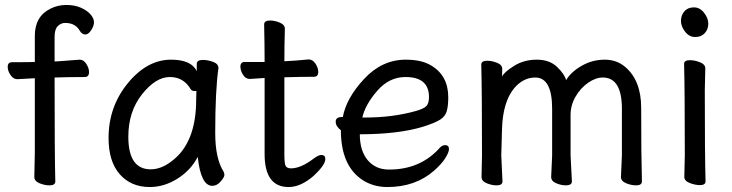

<svg xmlns="http://www.w3.org/2000/svg" viewBox="-20 -734 2967 778"><path d="M180.2 17.1Q161.1 17.1 140.1 8.5Q119.1 0 119.1 -17.1L121.1 -116.2V-417L49.8 -413.1Q34.2 -413.1 22.7 -429.9Q11.2 -446.8 11.2 -462.9Q11.2 -481.9 28.8 -481.9Q103 -481.9 121.1 -482.9V-588.9Q121.1 -668 185.1 -699.2Q214.8 -713.9 249 -713.9Q283.2 -713.9 308.6 -702.4Q334 -690.9 347.4 -675Q360.8 -659.2 360.8 -644Q360.8 -628.9 349.4 -611.6Q337.9 -594.2 326.2 -594.2Q313 -594.2 304.2 -607.9Q286.1 -641.1 244.1 -641.1Q227.1 -641.1 214.1 -628.2Q201.2 -615.2 201.2 -585V-484.9Q205.1 -484.9 216.6 -485.8Q228 -486.8 245.6 -487.8Q263.2 -488.8 279.1 -490.5Q294.9 -492.2 303.2 -492.2Q318.8 -492.2 329.8 -475.1Q340.8 -458 340.8 -441.9Q340.8 -421.9 323.2 -421.9Q258.8 -421.9 201.2 -419.9Q201.2 -105 204.1 1Q204.1 17.1 180.2 17.1Z M590.3 -47.9Q632.3 -47.9 673.3 -79.1Q774.9 -152.8 774.9 -330.1L775.9 -365.2H767.1Q758.3 -365.2 752.9 -372.1Q724.1 -421.9 668 -421.9Q611.3 -421.9 555.7 -352.1Q500 -282.2 500 -180.2Q500 -47.9 590.3 -47.9ZM586.9 23.9Q511.2 23.9 465.6 -27.6Q419.9 -79.1 419.9 -174.8Q419.9 -301.8 498 -397Q576.2 -492.2 673.3 -492.2Q754.9 -492.2 777.3 -445.8V-475.1Q777.3 -491.2 802.2 -491.2Q822.3 -491.2 843.8 -483.2Q865.2 -475.1 865.2 -458Q852.1 -368.2 852.1 -194.8Q852.1 -91.8 886.2 -38.1Q889.2 -32.2 889.2 -24.9Q889.2 -16.1 874 1.5Q858.9 19 840.3 19Q793.9 19 781.2 -98.1Q752.9 -43.9 699 -10Q645 23.9 586.9 23.9Z M1149.4 23.9Q1052.2 23.9 1052.2 -109.9V-418L992.2 -414.1Q975.1 -414.1 964.6 -431.2Q954.1 -448.2 954.1 -463.9Q954.1 -482.9 971.2 -482.9H1052.2Q1052.2 -556.2 1050.3 -634.8Q1050.3 -650.9 1074.2 -650.9Q1093.3 -650.9 1113.8 -642.3Q1134.3 -633.8 1134.3 -617.2Q1132.3 -551.8 1132.3 -485.8Q1178.2 -487.8 1230.5 -493.2Q1247.1 -493.2 1258.3 -476.1Q1269.5 -459 1269.5 -442.9Q1269.5 -422.9 1252.4 -422.9Q1204.1 -422.9 1132.3 -420.9V-107.9Q1132.3 -69.8 1137.9 -60.8Q1143.6 -51.8 1159.2 -51.8Q1199.2 -51.8 1251.5 -91.8Q1270.5 -106 1282.2 -106Q1298.3 -106 1298.3 -89.8Q1298.3 -65.9 1251.5 -22Q1199.2 23.9 1149.4 23.9Z M1460 -257.8Q1571.3 -257.8 1665 -284.2Q1699.2 -293.9 1708.7 -305.4Q1718.3 -316.9 1718.3 -340.8Q1718.3 -421.9 1623 -421.9Q1557.1 -421.9 1508.5 -366Q1460 -310.1 1448.2 -257.8ZM1549.3 23.9Q1496.1 23.9 1453.1 -2Q1361.3 -59.1 1361.3 -206.1Q1340.3 -222.2 1340.3 -241Q1340.3 -259.8 1365.2 -259.8H1369.1Q1383.3 -336.9 1455.8 -414.6Q1528.3 -492.2 1624 -492.2Q1688 -492.2 1726.1 -469.2Q1796.4 -428.2 1796.4 -339.8Q1796.4 -305.2 1790.3 -283.7Q1784.2 -262.2 1763.2 -249Q1742.2 -235.8 1696.3 -221.2Q1595.2 -189.9 1438 -189.9Q1438 -123 1470 -85Q1502 -46.9 1556.2 -46.9Q1679.2 -46.9 1756.3 -128.9Q1770 -146 1783.2 -146Q1799.3 -146 1799.3 -129.9Q1799.3 -117.2 1784.2 -93Q1769 -68.8 1738.3 -42Q1663.1 23.9 1549.3 23.9Z M2557.1 17.1Q2538.1 17.1 2517.1 8.5Q2496.1 0 2496.1 -17.1L2500 -105V-293Q2500 -419.9 2422.4 -419.9Q2394 -419.9 2363.5 -398.9Q2333 -377.9 2312.5 -343Q2292 -308.1 2292 -268.1V-105L2297.4 1Q2297.4 17.1 2272.9 17.1Q2253.9 17.1 2233.6 8.5Q2213.4 0 2213.4 -17.1L2217.3 -105V-293Q2217.3 -419.9 2148.9 -419.9Q2100.1 -419.9 2063 -376Q2017.1 -319.8 2014.2 -210L2011.2 -105L2016.1 1Q2016.1 17.1 1992.2 17.1Q1973.1 17.1 1952.1 8.5Q1931.2 0 1931.2 -17.1L1933.1 -105Q1933.1 -356 1930.2 -472.2Q1930.2 -487.8 1954.1 -487.8Q1973.1 -487.8 1994.1 -479.5Q2015.1 -471.2 2015.1 -455.1L2014.2 -423.8Q2022.9 -441.9 2063 -467Q2103 -492.2 2155 -492.2Q2207 -492.2 2237.5 -462.6Q2268.1 -433.1 2273.9 -409.2Q2293.9 -442.9 2337.2 -467.5Q2380.4 -492.2 2430.2 -492.2Q2479 -492.2 2513.2 -462.9Q2578.1 -408.2 2578.1 -296.9Q2578.1 -105 2581.1 1Q2581.1 17.1 2557.1 17.1Z M2815.9 16.1Q2796.9 16.1 2774.9 7.6Q2752.9 -1 2752.9 -17.1L2754.9 -105Q2754.9 -368.2 2752 -475.1Q2752 -490.2 2775.9 -490.2Q2794.9 -490.2 2816.4 -481.7Q2837.9 -473.1 2837.9 -457L2835.9 -368.2Q2835.9 -105 2838.9 1Q2838.9 16.1 2815.9 16.1ZM2739.3 -649.9Q2739.3 -671.9 2753.2 -688Q2767.1 -704.1 2792 -704.1Q2815.9 -704.1 2833 -682.1Q2850.1 -660.2 2850.1 -638.2Q2850.1 -615.2 2835.7 -599.6Q2821.3 -584 2797.1 -584Q2772.9 -584 2756.1 -605.5Q2739.3 -627 2739.3 -649.9Z"/></svg>

Font: LXGW WenKai Screen
Style: Regular
Weight: 400
Designer: LXGW / Fontworks Inc.
Foundry: LXGW / Fontworks Inc.
Version: Version 1.510;January 18,2025